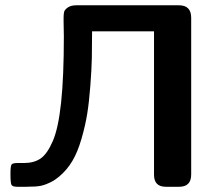

<svg xmlns="http://www.w3.org/2000/svg" viewBox="-20 -714 844 734"><path d="M20 -48.8Q20 -78.6 23.9 -84.7Q27.8 -90.8 46.9 -90.8Q51.8 -90.8 55.2 -90.8H71.8Q109.9 -90.8 135 -107.9Q160.2 -125 181.6 -174.1Q203.1 -223.1 213.6 -322Q224.1 -420.9 224.1 -575.2Q224.1 -584 223.6 -603Q223.1 -622.1 223.1 -631.8V-646Q223.1 -660.2 225.1 -668.5Q227.1 -676.8 239 -685.3Q251 -693.8 272 -693.8H664.1Q710.9 -693.8 710.9 -646V-46.9Q710.9 0 665 0H613.8Q568.8 0 568.8 -45.9V-594.2H332Q332 -535.2 331.1 -491.7Q330.1 -448.2 325.4 -386.7Q320.8 -325.2 313.5 -279.5Q306.2 -233.9 291.5 -183.3Q276.9 -132.8 256.8 -98.9Q236.8 -64.9 206.3 -39.1Q175.8 -13.2 137.2 -3.9Q119.1 0 81.1 0H45.9Q27.8 0 23.9 -7.3Q20 -14.6 20 -48.8Z"/></svg>

Font: CMU Sans Serif
Style: Bold
Weight: 700
Version: Version 0.7.0